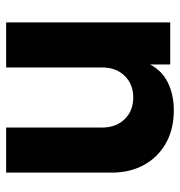

<svg xmlns="http://www.w3.org/2000/svg" viewBox="0 -598 598 639"><g transform="rotate(90 299.5 -279.0)"><path d="M55 0H205V-319Q205 -366 233 -394.5Q261 -423 305 -423Q349 -423 377 -394.5Q405 -366 405 -319V0H555V-351Q555 -413 529 -459.5Q503 -506 456.5 -532Q410 -558 348 -558Q296 -558 256 -538.5Q216 -519 195 -479V-546H55Z"/></g></svg>

Font: Plus Jakarta Sans ExtraBold
Style: Regular
Weight: 800
Designer: Gumpita Rahayu
Foundry: Tokotype
Version: Version 2.004; ttfautohint (v1.8.3)